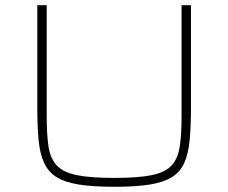

<svg xmlns="http://www.w3.org/2000/svg" viewBox="-20 -708 875 736"><path d="M419 8Q337 8 283 -0.5Q229 -9 197 -29Q165 -49 149 -84Q133 -119 128 -170.5Q123 -222 123 -294V-688H159V-264Q159 -192 166 -146Q173 -100 198 -73.5Q223 -47 275 -36.5Q327 -26 418 -26Q509 -26 561 -36.5Q613 -47 637.5 -73.5Q662 -100 669 -146Q676 -192 676 -264V-688H712V-294Q712 -222 707 -170.5Q702 -119 686.5 -84Q671 -49 639 -29Q607 -9 553.5 -0.5Q500 8 419 8Z"/></svg>

Font: Saira Expanded Thin
Style: Regular
Weight: 250
Width: 7
Designer: Hector Gatti with collaboration of the Omnibus-Type team
Foundry: Omnibus-Type
Version: Version 1.101